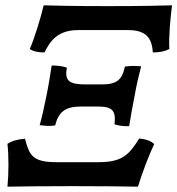

<svg xmlns="http://www.w3.org/2000/svg" viewBox="-20 -699 666 721"><path d="M147 -502C168 -545 197 -586 273 -586H462C538 -586 551 -545 554 -502C579 -502 599 -506 616 -515C613 -560 620 -632 626 -679C589 -678 519 -676 383 -676C254 -676 180 -678 144 -679C133 -632 111 -560 92 -515C105 -506 122 -502 147 -502ZM129 -229C152 -226 168 -225 187 -228C200 -277 223 -299 284 -299H347C402 -299 416 -284 410 -232C426 -227 442 -225 465 -225C470 -258 478 -301 486 -342C493 -381 501 -416 510 -450C488 -452 470 -452 449 -449C439 -400 419 -382 363 -382H301C239 -382 222 -396 231 -445C213 -451 195 -453 174 -453C169 -420 163 -381 155 -342C147 -301 138 -261 129 -229ZM8 2C55 1 152 0 253 0C354 0 451 1 498 2C514 -49 537 -112 559 -158C547 -170 529 -176 503 -179C464 -117 439 -90 349 -90H192C102 -90 90 -116 74 -178C46 -176 25 -170 8 -159C13 -113 13 -49 8 2Z"/></svg>

Font: Vollkorn Semibold
Style: Italic
Weight: 600
Italic angle: -11°
Designer: Friedrich Althausen
Foundry: Friedrich Althausen
Version: Version 4.015;PS 004.015;hotconv 1.0.88;makeotf.lib2.5.64775